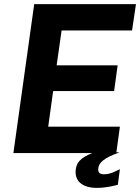

<svg xmlns="http://www.w3.org/2000/svg" viewBox="-20 -743 680 932"><path d="M621 -595 640 -723H146L45 0H428C367 24 352 49 348 78C340 136 380 169 450 169C493 169 529 160 552 154L562 78C541 88 517 103 484 103C463 103 455 93 457 75C459 46 487 22 560 -3L545 -4L562 -128H214L238 -301H534L551 -426H255L279 -595Z"/></svg>

Font: United Sans
Style: Bold Italic
Weight: 700
Italic angle: -8°
Designer: Pablo Impallari, Rodrigo Fuenzalida (Modified by Dan O. Williams)
Version: Version 1.000;PS 001.000;hotconv 1.0.88;makeotf.lib2.5.64775